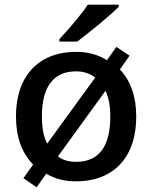

<svg xmlns="http://www.w3.org/2000/svg" viewBox="-20 -776 648 832"><path d="M81.5 -3.9 123.5 -63Q49.3 -138.7 49.3 -271.5Q49.3 -359.4 80.6 -422.1Q111.8 -484.9 170.7 -518.1Q229.5 -551.3 311 -551.3Q385.7 -551.3 443.4 -515.1L484.4 -572.8L541.5 -534.7L499.5 -475.1Q570.3 -400.4 570.3 -271.5Q570.3 -183.6 539.3 -120.4Q508.3 -57.1 449.2 -23.7Q390.1 9.8 308.1 9.8Q235.4 9.8 180.2 -23.4L138.7 35.6ZM458 -271.5Q458 -340.8 437 -382.3L231 -98.1Q261.2 -74.7 310.1 -74.7Q383.3 -74.7 420.7 -124Q458 -173.3 458 -271.5ZM309.1 -466.8Q236.3 -466.8 199 -417.5Q161.6 -368.2 161.6 -271.5Q161.6 -196.3 184.6 -153.8L392.6 -439.9Q358.4 -466.8 309.1 -466.8ZM360.4 -755.9H494.6V-746.6Q468.3 -720.2 414.8 -675.5Q361.3 -630.9 314.5 -595.7H237.3V-606.4Q277.3 -649.4 310.8 -689.9Q344.2 -730.5 360.4 -755.9Z"/></svg>

Font: Viking Open Sans Light
Style: Bold
Weight: 600
Foundry: Ascender Corporation
Version: Version 2.001